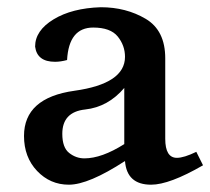

<svg xmlns="http://www.w3.org/2000/svg" viewBox="-20 -501 582 531"><path d="M397.9 9.8Q330.6 9.8 325.7 -55.7Q225.1 9.8 170.4 9.8Q118.7 9.8 82.5 -28.3Q46.4 -66.4 46.4 -125Q46.4 -230.5 186 -250Q325.7 -269.5 325.7 -343.8Q325.7 -375 305.7 -399.9Q285.6 -424.8 237.8 -424.8Q170.4 -424.8 165.5 -335Q147.5 -330.1 132.3 -330.1Q82.5 -330.1 77.1 -372.1Q77.1 -416.5 128.2 -447.5Q179.2 -478.5 258.8 -481Q328.6 -481 382.8 -449Q437 -417 437 -339.8V-117.2Q437 -64.5 469.2 -64.5Q488.8 -64.5 522.9 -81.1L541.5 -43.9Q448.7 9.8 397.9 9.8ZM213.4 -63Q261.2 -63 323.7 -102.5V-257.8Q278.8 -205.1 215.6 -198.2Q152.3 -191.4 152.3 -130.9Q152.3 -92.8 171.4 -77.9Q190.4 -63 213.4 -63Z"/></svg>

Font: Kelvinch
Style: Bold
Weight: 700
Designer: Paul James Miller
Foundry: High-Logic / Made with FontCreator
Version: Version 3.501;March 28, 2021;FontCreator 13.0.0.2683 64-bit